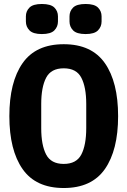

<svg xmlns="http://www.w3.org/2000/svg" viewBox="-20 -932 640 964"><path d="M300 12Q160 12 93.5 -83Q27 -178 27 -349Q27 -520 93.5 -615Q160 -710 300 -710Q440 -710 506.5 -615Q573 -520 573 -349Q573 -178 506.5 -83Q440 12 300 12ZM300 -109Q364 -109 388.5 -156.5Q413 -204 413 -289V-410Q413 -494 388.5 -541.5Q364 -589 300 -589Q236 -589 211.5 -541.5Q187 -494 187 -410V-288Q187 -204 211.5 -156.5Q236 -109 300 -109ZM190 -761Q146 -761 128 -779.5Q110 -798 110 -824V-850Q110 -876 128 -894Q146 -912 190 -912Q235 -912 253 -894Q271 -876 271 -850V-824Q271 -798 253 -779.5Q235 -761 190 -761ZM410 -761Q365 -761 347 -779.5Q329 -798 329 -824V-850Q329 -876 347 -894Q365 -912 410 -912Q454 -912 472 -894Q490 -876 490 -850V-824Q490 -798 472 -779.5Q454 -761 410 -761Z"/></svg>

Font: Lilex
Style: Regular
Weight: 400
Monospace: yes
Designer: Mike Abbink, Paul van der Laan, Pieter van Rosmalen, Mikhael Khrustik
Foundry: Mikhael Khrustik
Version: Version 2.510